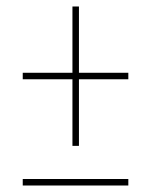

<svg xmlns="http://www.w3.org/2000/svg" viewBox="-20 -592 465 591"><path d="M203 -143H223V-348H375V-368H223V-572H203V-368H50V-348H203ZM50 -21H375V-41H50Z"/></svg>

Font: Noto Serif Display ExtraCondensed
Style: Bold
Weight: 700
Width: 2
Designer: Monotype Design Team
Foundry: Monotype Imaging Inc.
Version: Version 2.009